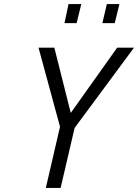

<svg xmlns="http://www.w3.org/2000/svg" viewBox="-20 -927 681 947"><path d="M318 -907H381L358 -813H298ZM507 -907H569L546 -813H485ZM276 -302 170 -692H248L329 -370L558 -692H641L348 -296L279 0H206Z"/></svg>

Font: Cairo
Style: Italic
Weight: 400
Italic angle: -13°
Designer: Mohamed Gaber, Accademia di Belle Arti di Urbino and others
Foundry: Kief Type Foundry, Accademia di Belle Arti di Urbino and others
Version: Version 3.011